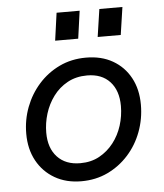

<svg xmlns="http://www.w3.org/2000/svg" viewBox="-51 -742 679 796"><g transform="rotate(-5 288.0 -344.5)"><path d="M256 8Q193 8 145.5 -19.5Q98 -47 71.5 -95.5Q45 -144 45 -208Q45 -266 65 -318.5Q85 -371 121.5 -412Q158 -453 208 -477Q258 -501 319 -501Q383 -501 430 -474Q477 -447 503 -399Q529 -351 529 -287Q529 -228 509 -174.5Q489 -121 452 -80Q415 -39 365.5 -15.5Q316 8 256 8ZM258 -67Q303 -67 337.5 -86Q372 -105 396.5 -136.5Q421 -168 433.5 -207.5Q446 -247 446 -289Q446 -353 412 -390Q378 -427 317 -427Q271 -427 235.5 -407.5Q200 -388 176 -355.5Q152 -323 140 -284Q128 -245 128 -205Q128 -141 162.5 -104Q197 -67 258 -67ZM375 -582 392 -697H488L471 -582ZM198 -582 214 -697H310L294 -582Z"/></g></svg>

Font: Hanken Grotesk
Style: Italic
Weight: 400
Italic angle: -8°
Designer: Alfredo Marco Pradil
Foundry: Hanken Design Co.
Version: Version 3.013